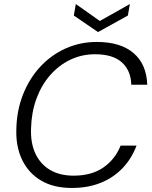

<svg xmlns="http://www.w3.org/2000/svg" viewBox="-20 -920 755 952"><path d="M336 12Q246 12 184 -24.5Q122 -61 90 -127Q58 -193 61 -280Q63 -372 94 -451Q125 -530 179 -588.5Q233 -647 305 -679.5Q377 -712 460 -712Q578 -712 642.5 -656.5Q707 -601 710 -500H631Q629 -570 584.5 -610.5Q540 -651 451 -651Q385 -651 328 -623.5Q271 -596 228 -546.5Q185 -497 160.5 -430Q136 -363 134 -284Q131 -210 156 -157.5Q181 -105 229 -77Q277 -49 345 -49Q434 -49 492.5 -89.5Q551 -130 578 -198H657Q632 -132 586.5 -85Q541 -38 478 -13Q415 12 336 12ZM624 -900 614 -843 466 -761 346 -843 356 -900 475 -816Z"/></svg>

Font: DM Sans 18pt Light
Style: Italic
Weight: 300
Italic angle: -10°
Designer: Colophon Foundry, Jonny Pinhorn
Foundry: Colophon Foundry
Version: Version 4.004;gftools[0.9.30]